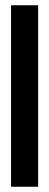

<svg xmlns="http://www.w3.org/2000/svg" viewBox="-20 -640 187 730"><path d="M22 70H125V-620H22Z"/></svg>

Font: Charger Pro
Style: Blk
Weight: 900
Designer: Jasper
Foundry: Cannot Into Space Fonts
Version: Version 1.09